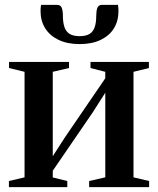

<svg xmlns="http://www.w3.org/2000/svg" viewBox="-20 -766 647 786"><path d="M16.5 0V-25L80.5 -40V-472L17 -487.5V-512.5H262.5V-487.5L196 -472V-126.5L246 -204L411 -445.5V-472L350.5 -487.5V-512.5H589.5V-487.5L526.5 -472V-40L590.5 -25V0H345V-25L411 -40V-386.5L360 -306.5L196 -67V-39.5L255.5 -25V0ZM214 -746Q228.5 -746 233 -733.5Q237.5 -721 237.5 -701.5Q237.5 -674 243.8 -655.2Q250 -636.5 265 -627.2Q280 -618 306 -618Q332 -618 346.8 -627.2Q361.5 -636.5 367.8 -655.2Q374 -674 374 -701.5Q374 -721 378.5 -733.5Q383 -746 397 -746H463Q464 -740 464.5 -733.5Q465 -727 465 -720.5Q465 -680.5 446.5 -650.2Q428 -620 392.2 -602.8Q356.5 -585.5 305.5 -585.5Q255.5 -585.5 219.8 -602.8Q184 -620 165 -650.2Q146 -680.5 146 -720.5Q146 -727 146.5 -733.2Q147 -739.5 148 -746Z"/></svg>

Font: Merriweather 120pt SemiBold
Style: Regular
Weight: 600
Version: Version 2.100